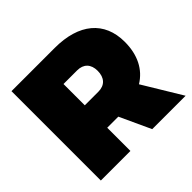

<svg xmlns="http://www.w3.org/2000/svg" viewBox="-170 -883 1065 1065"><g transform="rotate(-45 362.5 -350.5)"><path d="M715 0 577 -228C649 -272 688 -348 688 -450C688 -610 579 -701 389 -701H50V0H282V-182H369L453 0ZM282 -525H389C439 -525 468 -495 468 -443C468 -389 439 -358 389 -358H282Z"/></g></svg>

Font: Montserrat arm Black
Style: Regular
Weight: 900
Designer: Julieta Ulanovsky
Foundry: Julieta Ulanovsky
Version: Version 6.000;PS 006.000;hotconv 1.0.88;makeotf.lib2.5.64775